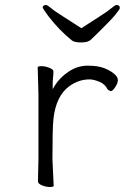

<svg xmlns="http://www.w3.org/2000/svg" viewBox="-20 -744 540 769"><path d="M134 -106V-367L131 -474Q131 -479 146 -479Q161 -479 177.5 -472.5Q194 -466 194 -458Q194 -446 192.5 -434Q191 -422 191 -405V-387L200 -402Q220 -434 255.5 -457.5Q291 -481 331 -481Q371 -481 396 -471.5Q421 -462 436.5 -449Q452 -436 452 -423.5Q452 -411 441.5 -395Q431 -379 424 -379Q418 -380 411 -386Q401 -407 378 -416.5Q355 -426 339 -426Q295 -426 258 -399Q204 -360 194 -267Q190 -230 190 -106L195 0Q195 5 180 5Q165 5 148.5 -1.5Q132 -8 132 -18ZM164 -724Q170 -724 184.5 -711.5Q199 -699 233.5 -677.5Q268 -656 306 -631Q344 -656 378 -677.5Q412 -699 426.5 -711.5Q441 -724 447 -724Q460 -724 460 -712Q460 -707 441.5 -684.5Q423 -662 376 -616Q356 -597 344.5 -585.5Q333 -574 305.5 -574Q278 -574 268 -582Q218 -622 174 -679Q154 -706 151 -713Q151 -724 164 -724Z"/></svg>

Font: Moon Stars Kai HW Light
Style: Regular
Weight: 300
Designer: GuiWonder
Version: Version 1.101